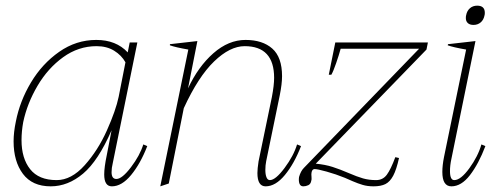

<svg xmlns="http://www.w3.org/2000/svg" viewBox="-20 -648 1743 678"><path d="M28 -149Q28 -181 36 -219Q50 -291 89.5 -357Q129 -423 189 -465Q249 -507 320 -507Q390 -507 431 -463L438 -498H465L378 -71Q374 -55 374 -40Q374 -16 391 -16Q411 -16 442.5 -57.5Q474 -99 486 -138L500 -132Q476 -70 443 -30Q410 10 375 10Q348 10 348 -32Q348 -57 357 -100L374 -188Q327 -80 273.5 -35Q220 10 159 10Q94 10 61 -34Q28 -78 28 -149ZM399 -306 423 -428Q409 -453 383 -469Q357 -485 321 -485Q257 -485 203 -446Q149 -407 112.5 -345Q76 -283 62 -217Q56 -184 56 -153Q56 -89 86.5 -50.5Q117 -12 180 -12Q232 -12 279 -64.5Q326 -117 357.5 -187.5Q389 -258 399 -306Z M1043 -132Q1019 -70 986 -30Q953 10 918 10Q889 10 889 -37Q889 -52 893 -78L940 -305Q948 -347 948 -373Q948 -485 844 -485Q792 -485 736 -431Q680 -377 629 -266L576 0L546 10L645 -473Q599 -481 580 -488V-492L677 -503L644 -336Q680 -413 733.5 -460Q787 -507 847 -507Q907 -507 941.5 -476.5Q976 -446 976 -379Q976 -352 968 -312L920 -79Q917 -64 917 -48Q917 -32 921 -22Q925 -12 933 -12Q953 -12 985 -55Q1017 -98 1029 -138Z M1036 -23Q1042 -44 1053 -55L1460 -476H1183Q1177 -454 1167 -425Q1157 -396 1150 -384H1141L1164 -498H1491L1486 -473L1095 -70Q1128 -67 1154.5 -58.5Q1181 -50 1211 -37Q1241 -24 1262 -18Q1283 -12 1308 -12Q1332 -12 1346 -31Q1360 -50 1376 -93L1389 -90Q1380 -49 1368.5 -27.5Q1357 -6 1341 2Q1325 10 1299 10Q1278 10 1261 5Q1244 0 1225.5 -8Q1207 -16 1198 -20Q1166 -33 1133.5 -42Q1101 -51 1091 -51Q1082 -51 1080 -38Q1079 -33 1080 -23.5Q1081 -14 1079 -9Q1077 2 1068.5 6Q1060 10 1051 10Q1041 10 1037.5 0.5Q1034 -9 1036 -23Z M1625 -584Q1625 -591 1626 -594Q1629 -610 1639.5 -619Q1650 -628 1665 -628Q1692 -628 1692 -603Q1692 -597 1691 -594Q1688 -578 1677.5 -569Q1667 -560 1652 -560Q1639 -560 1632 -566.5Q1625 -573 1625 -584ZM1542 -41Q1542 -64 1548 -94L1626 -473Q1580 -481 1561 -488L1562 -492L1659 -503L1574 -87Q1569 -64 1569 -44Q1569 -12 1584 -12Q1607 -12 1637.5 -54Q1668 -96 1680 -138L1694 -132Q1670 -69 1639.5 -29.5Q1609 10 1574 10Q1542 10 1542 -41Z"/></svg>

Font: Trirong Thin
Style: Italic
Weight: 250
Italic angle: -12°
Designer: Katatrad Team
Foundry: CadsonDemak
Version: Version 1.001